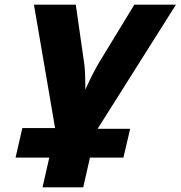

<svg xmlns="http://www.w3.org/2000/svg" viewBox="-20 -566 777 826"><path d="M400 -12H540L511 112H367L338 240H163L192 112H47L76 -15H217L126 -546H306L342 -295Q347 -264 347 -188V-180Q375 -243 405 -295L558 -546H737Z"/></svg>

Font: Passageway
Style: BdIt
Weight: 700
Foundry: Ascender Corporation
Version: Version 1.11